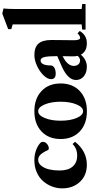

<svg xmlns="http://www.w3.org/2000/svg" viewBox="428 -1194 778 1674"><g transform="rotate(-90 817.0 -357.0)"><path d="M216.8 11.2Q124.5 11.2 68.1 -49.6Q11.7 -110.4 11.7 -203.6Q11.7 -250 28.3 -293.2Q44.9 -336.4 75.2 -370.8Q105.5 -405.3 152.6 -425.8Q199.7 -446.3 256.3 -446.3Q309.6 -446.3 351.8 -428.7Q394 -411.1 412.6 -389.2Q417.5 -380.4 417.5 -373.5Q417.5 -350.6 398.2 -335.4Q378.9 -320.3 360.4 -320.3Q349.1 -320.3 344.2 -330.6Q324.7 -373.5 305.4 -393.3Q286.1 -413.1 260.7 -413.1Q230 -413.1 208 -385Q186 -356.9 176.8 -316.2Q167.5 -275.4 167.5 -227.5Q167.5 -152.3 201.7 -112.8Q235.8 -73.2 296.9 -73.2Q358.4 -73.2 398.4 -113.3L418 -91.8Q336.4 11.2 216.8 11.2Z M860.4 -50.5Q794.4 11.7 684.1 11.7Q573.7 11.7 507.8 -50.5Q441.9 -112.8 441.9 -217.3Q441.9 -321.8 507.8 -384Q573.7 -446.3 684.1 -446.3Q794.4 -446.3 860.4 -384Q926.3 -321.8 926.3 -217.3Q926.3 -112.8 860.4 -50.5ZM684.6 -21.5Q719.2 -21.5 743.2 -78.1Q767.1 -134.8 767.1 -217.3Q767.1 -299.8 743.2 -356.4Q719.2 -413.1 684.6 -413.1Q649.4 -413.1 625.5 -356.7Q601.6 -300.3 601.6 -217.3Q601.6 -134.3 625.5 -77.9Q649.4 -21.5 684.6 -21.5Z M1071.8 11.2Q1021 11.2 988.8 -15.1Q956.5 -41.5 956.5 -83.5Q956.5 -155.3 1077.6 -208.5L1164.6 -246.6Q1164.6 -328.6 1156.2 -360.4Q1147.9 -392.1 1126.5 -392.1Q1106 -392.1 1094.7 -369.4Q1083.5 -346.7 1083.5 -305.2Q1083.5 -284.7 1064 -272.5Q1044.4 -260.3 1011.7 -260.3Q963.9 -260.3 963.9 -301.3Q963.9 -332 997.1 -366.2Q1030.3 -400.4 1079.8 -423.3Q1129.4 -446.3 1173.8 -446.3Q1242.2 -446.3 1273.7 -410.6Q1305.2 -375 1305.2 -298.3Q1305.2 -254.9 1304.2 -184.3Q1303.2 -113.8 1303.2 -103.5Q1302.7 -79.1 1307.9 -63.2Q1313 -47.4 1324.2 -47.4Q1340.8 -47.4 1363.3 -69.8L1383.8 -51.3Q1348.1 11.2 1277.3 11.2Q1205.1 11.2 1177.2 -41Q1132.8 11.2 1071.8 11.2ZM1079.6 -103Q1079.6 -77.6 1092.8 -62.7Q1106 -47.9 1128.4 -47.9Q1147.9 -47.9 1167 -68.4Q1162.6 -86.9 1162.6 -109.9Q1162.6 -120.1 1163.1 -138.4Q1163.6 -156.7 1163.8 -171.6Q1164.1 -186.5 1164.1 -200.2L1156.2 -195.8Q1079.6 -155.8 1079.6 -103Z M1396 0V-29.3L1441.4 -34.2V-635.3L1399.9 -647.5V-674.8L1535.6 -726.1L1580.1 -715.8Q1575.7 -678.2 1575.7 -621.6V-34.2L1619.1 -29.3V0Z"/></g></svg>

Font: Elstob Grade
Style: Regular
Weight: 400
Designer: Peter S. Baker
Version: Version 1.015